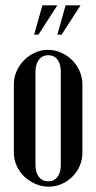

<svg xmlns="http://www.w3.org/2000/svg" viewBox="-20 -691 361 720"><path d="M160 -504Q186 -504 209.5 -493.5Q233 -483 250.5 -465.5Q268 -448 278.5 -424.5Q289 -401 289 -375V-118Q289 -92 279 -69Q269 -46 251.5 -28.5Q234 -11 211 -1Q188 9 162 9Q136 9 112.5 -1.5Q89 -12 71 -29Q53 -46 42.5 -69.5Q32 -93 32 -118V-375Q32 -401 42.5 -424.5Q53 -448 70.5 -465.5Q88 -483 111 -493.5Q134 -504 160 -504ZM161 -484Q139 -484 126 -467Q113 -450 113 -422V-72Q113 -44 126 -27.5Q139 -11 161 -11Q183 -11 195.5 -27.5Q208 -44 208 -72V-422Q208 -451 195.5 -467.5Q183 -484 161 -484ZM195 -561 226 -671H282L211 -561ZM108 -561 139 -671H195L124 -561Z"/></svg>

Font: Moniqa SemBd Narrow Heading
Style: Regular
Weight: 600
Width: 4
Designer: Rajesh Rajput
Foundry: Rajesh Rajput
Version: Version 1.000